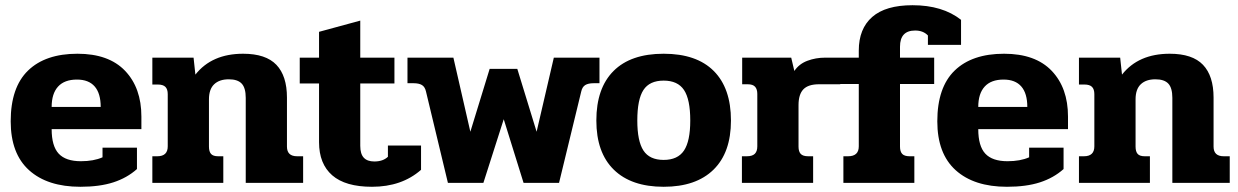

<svg xmlns="http://www.w3.org/2000/svg" viewBox="-20 -701 4745 736"><path d="M21 -236Q21 -366 87.5 -430.5Q154 -495 277 -495Q397 -495 459.5 -429.5Q522 -364 522 -254V-206H178Q178 -141 205 -112Q232 -83 290 -83Q339 -83 373 -98V-135H505V-53Q467 -19 414.5 -2Q362 15 288 15Q162 15 91.5 -48.5Q21 -112 21 -236ZM366 -291Q366 -343 343 -369.5Q320 -396 275 -396Q227 -396 202.5 -369Q178 -342 178 -291Z M564 -102H583Q623 -102 623 -140V-340Q623 -359 614 -368Q605 -377 585 -377H564V-480H722L729 -415Q792 -495 912 -495Q999 -495 1039.5 -452.5Q1080 -410 1080 -327V-139Q1080 -102 1119 -102H1142V0H922V-326Q922 -364 906.5 -380.5Q891 -397 857 -397Q821 -397 801 -378Q781 -359 781 -320V-139Q781 -120 789 -111Q797 -102 816 -102H836V0H564Z M1203 -156V-381H1129V-480H1203V-579L1361 -622V-480H1492V-381H1361V-142Q1361 -111 1374.5 -96.5Q1388 -82 1415 -82Q1448 -82 1467 -100V-143H1594V-50Q1520 15 1406 15Q1304 15 1253.5 -29Q1203 -73 1203 -156Z M1613 -350Q1609 -368 1597.5 -375Q1586 -382 1565 -382H1542V-480H1718L1783 -196L1857 -437H1963L2037 -196L2103 -480H2278V-382H2256Q2235 -382 2223.5 -375Q2212 -368 2208 -350L2123 0H1987L1911 -244L1833 0H1697Z M2266 -239Q2266 -363 2332 -429Q2398 -495 2524 -495Q2650 -495 2716 -429Q2782 -363 2782 -239Q2782 -116 2715 -50.5Q2648 15 2524 15Q2400 15 2333 -50.5Q2266 -116 2266 -239ZM2626 -239Q2626 -320 2602 -356Q2578 -392 2524 -392Q2470 -392 2446.5 -356Q2423 -320 2423 -239Q2423 -160 2446.5 -124Q2470 -88 2524 -88Q2578 -88 2602 -124Q2626 -160 2626 -239Z M2824 -102H2843Q2864 -102 2873.5 -111.5Q2883 -121 2883 -140V-341Q2883 -359 2874.5 -368.5Q2866 -378 2846 -378H2825V-480H3013L3025 -429Q3043 -456 3075 -468Q3107 -480 3143 -480H3201V-378H3120Q3078 -378 3059.5 -358.5Q3041 -339 3041 -298V-139Q3041 -120 3049.5 -111Q3058 -102 3078 -102H3097V0H2824Z M3213 -102H3231Q3272 -102 3272 -140V-379H3198V-480H3272V-507Q3272 -591 3323.5 -636Q3375 -681 3478 -681Q3593 -681 3664 -625V-529H3537V-565Q3519 -584 3488 -584Q3430 -584 3430 -522V-480H3561V-379H3430V-139Q3430 -120 3438.5 -111Q3447 -102 3467 -102H3485V0H3213Z M3573 -236Q3573 -366 3639.5 -430.5Q3706 -495 3829 -495Q3949 -495 4011.5 -429.5Q4074 -364 4074 -254V-206H3730Q3730 -141 3757 -112Q3784 -83 3842 -83Q3891 -83 3925 -98V-135H4057V-53Q4019 -19 3966.5 -2Q3914 15 3840 15Q3714 15 3643.5 -48.5Q3573 -112 3573 -236ZM3918 -291Q3918 -343 3895 -369.5Q3872 -396 3827 -396Q3779 -396 3754.5 -369Q3730 -342 3730 -291Z M4116 -102H4135Q4175 -102 4175 -140V-340Q4175 -359 4166 -368Q4157 -377 4137 -377H4116V-480H4274L4281 -415Q4344 -495 4464 -495Q4551 -495 4591.5 -452.5Q4632 -410 4632 -327V-139Q4632 -102 4671 -102H4694V0H4474V-326Q4474 -364 4458.5 -380.5Q4443 -397 4409 -397Q4373 -397 4353 -378Q4333 -359 4333 -320V-139Q4333 -120 4341 -111Q4349 -102 4368 -102H4388V0H4116Z"/></svg>

Font: Pridi SemiBold
Style: Regular
Weight: 600
Designer: Katatrad Team
Foundry: CadsonDemak
Version: Version 1.001